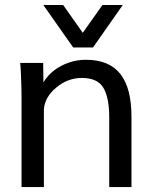

<svg xmlns="http://www.w3.org/2000/svg" viewBox="-20 -755 647 775"><path d="M157.2 0V-314C159.7 -347.2 176.8 -376.5 207.5 -401.9C238.3 -427.7 272.9 -440.4 310.5 -440.4C351.6 -440.4 380.4 -427.7 396.5 -401.9C412.6 -376 420.9 -335.9 420.9 -281.7V0H510.7V-282.2C510.7 -438 452.6 -513.7 326.2 -513.7C291.5 -513.7 258.8 -505.4 227.5 -489.3C196.8 -473.1 172.4 -451.2 155.3 -422.4L154.3 -501H61.5L63 -482.9C64 -470.7 64.9 -453.1 65.4 -430.2C66.4 -407.2 66.9 -384.3 66.9 -362.3V0ZM355.5 -563.5 475.6 -734.9H393.6L314 -622.6L234.9 -734.9H154.8L275.4 -563.5Z"/></svg>

Font: Ride
Style: Regular
Weight: 400
Version: Version 3.000